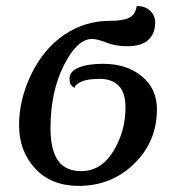

<svg xmlns="http://www.w3.org/2000/svg" viewBox="-20 -605 597 635"><path d="M499 -244.1Q499 -136.7 423.8 -63.5Q348.6 9.8 240.2 9.8Q149.9 9.8 96.4 -47.6Q43 -105 43 -190.9Q43 -275.9 83.7 -359.9Q124.5 -443.8 192.6 -490Q260.7 -536.1 342.8 -536.1Q387.7 -536.1 408 -546.6Q428.2 -557.1 432.1 -585Q461.4 -585 477.3 -568.8Q493.2 -552.7 493.2 -530.8Q493.2 -493.2 470.2 -472.7Q447.3 -452.1 401.9 -452.1Q361.8 -452.1 332 -464.1Q302.2 -476.1 284.2 -476.1Q234.9 -476.1 190.9 -388.4Q147 -300.8 147 -181.2Q147 -110.4 171.4 -74.7Q195.8 -39.1 249 -39.1Q314.5 -39.1 354.7 -104.7Q395 -170.4 395 -249Q395 -299.3 372.1 -321.8Q349.1 -344.2 311 -344.2Q270 -344.2 249.5 -335.2Q229 -326.2 226.1 -314Q216.3 -320.8 213.1 -326.9Q210 -333 210 -346.2Q210 -368.7 240 -381.3Q270 -394 320.8 -394Q398.9 -394 449 -352.8Q499 -311.5 499 -244.1Z"/></svg>

Font: Droid Serif
Style: Italic
Weight: 400
Italic angle: -12°
Designer: Monotype Design team
Foundry: Monotype Imaging Inc.
Version: Version 1.03